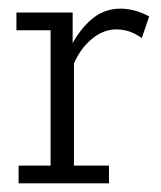

<svg xmlns="http://www.w3.org/2000/svg" viewBox="-20 -424 373 444"><path d="M23 0V-41H97V-354H18V-395H148V-301L138 -305Q159 -350 189 -377Q219 -404 258 -404Q292 -404 325 -386L308 -336Q292 -347 278 -351.5Q264 -356 249 -356Q219 -356 192.5 -334Q166 -312 151 -277V-41H232V0Z"/></svg>

Font: Rokkitt SemiBold Light
Style: Regular
Weight: 300
Version: Version 3.103